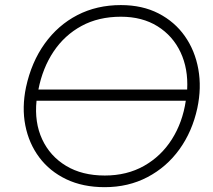

<svg xmlns="http://www.w3.org/2000/svg" viewBox="-20 -746 858 775"><path d="M402.5 9.5Q314.5 9.5 247.5 -22.5Q180.5 -54.5 138.5 -110.8Q96.5 -167 82.2 -239.8Q68 -312.5 85 -394Q107 -495.5 160.5 -570Q214 -644.5 292.2 -685Q370.5 -725.5 468 -725.5Q554.5 -725.5 620 -691.8Q685.5 -658 726.2 -600Q767 -542 780.5 -467Q794 -392 776.5 -309.5Q756 -215 704.2 -143.2Q652.5 -71.5 575.2 -31Q498 9.5 402.5 9.5ZM468 -678.5Q377.5 -678.5 309 -641.2Q240.5 -604 196.2 -537.8Q152 -471.5 135 -384.5H735.5Q740 -468.5 708.8 -535Q677.5 -601.5 615.8 -640Q554 -678.5 468 -678.5ZM403 -37.5Q492.5 -37.5 561.5 -76.5Q630.5 -115.5 673.8 -183.8Q717 -252 730 -339.5H127.5Q118.5 -252 150.2 -183.8Q182 -115.5 246.8 -76.5Q311.5 -37.5 403 -37.5Z"/></svg>

Font: Commissioner ExtraLight
Style: Italic
Weight: 200
Italic angle: -12°
Designer: Kostas Bartsokas
Foundry: Kostas Bartsokas
Version: Version 1.000; ttfautohint (v1.8.3)